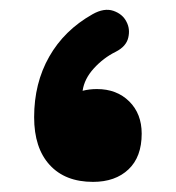

<svg xmlns="http://www.w3.org/2000/svg" viewBox="-20 -327 354 387"><path d="M167.5 39.6Q111.3 39.6 80.1 5.4Q48.8 -28.8 48.8 -90.8Q48.8 -159.2 79.1 -212.6Q109.4 -266.1 166.5 -298.3Q189.9 -311.5 208.5 -305.2Q227.1 -298.8 234.9 -283.2Q242.7 -268.6 238.5 -251Q234.4 -233.4 213.4 -222.7Q188.5 -210.4 169.2 -189.2Q149.9 -168 146.5 -144Q160.2 -147.5 175.3 -147.5Q215.3 -147.5 240.5 -122.6Q265.6 -97.7 265.6 -57.6Q265.6 -10.7 239 14.4Q212.4 39.6 167.5 39.6Z"/></svg>

Font: Mikhak-DS1-FD Black
Style: Regular
Weight: 900
Designer: Amin Abedi
Version: Version 3.2